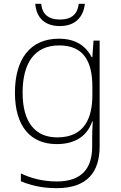

<svg xmlns="http://www.w3.org/2000/svg" viewBox="-20 -742 630 1002"><path d="M423 -722H391C385 -670 355 -640 293 -640C232 -640 200 -669 195 -722H164C170 -648 215 -606 292 -606C369 -606 414 -648 423 -722ZM287 -540C136 -540 58 -432 58 -258C58 -83 139 10 276 10C370 10 434 -30 461 -108H464C462 -74 461 -49 461 -15V23C461 134 409 205 277 205C202 205 138 187 89 163V204C138 224 196 240 276 240C437 240 500 154 500 22V-530H468L462 -443H459C429 -500 378 -540 287 -540ZM289 -505C419 -505 462 -418 462 -289V-246C462 -132 425 -25 279 -25C162 -25 98 -106 98 -258C98 -413 160 -505 289 -505Z"/></svg>

Font: Noto Sans Ethiopic ExtraLight
Style: Regular
Weight: 200
Designer: Monotype Design Team
Foundry: Monotype Imaging Inc.
Version: Version 2.102